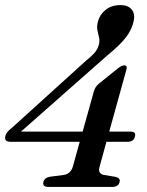

<svg xmlns="http://www.w3.org/2000/svg" viewBox="-20 -735 580 755"><path d="M349 -375.5Q354.5 -394.5 369.5 -406.5L444 -466.5Q459 -478 468.5 -478Q482 -478 477 -461L409.5 -217.5H493.5Q515 -217.5 511 -199.5Q506.5 -177.5 482 -177.5H398.5L371.5 -79Q363.5 -51.5 389.5 -47L434.5 -39.5Q454 -34.5 450.5 -20Q446 0 422 0H170Q146.5 0 150.5 -19Q154.5 -36 176 -40L230 -47Q258 -51 266.5 -80L293.5 -177.5H21Q-4.5 -177.5 1 -200Q2.5 -207.5 8.5 -215.2Q14.5 -223 27.5 -233L319 -497Q339.5 -513 351.8 -527.2Q364 -541.5 368 -557Q373 -573.5 369.5 -587.5Q366 -601.5 363 -616.2Q360 -631 365 -650Q372.5 -678.5 396 -696.8Q419.5 -715 454 -715Q483 -715 497.5 -698Q512 -681 505.5 -651.5Q499 -620 476.5 -589.8Q454 -559.5 403 -518L62.5 -217.5H305Z"/></svg>

Font: Fraunces 72pt Soft
Style: Italic
Weight: 400
Italic angle: -16°
Version: Version 1.000;[b76b70a41]